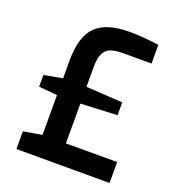

<svg xmlns="http://www.w3.org/2000/svg" viewBox="-134 -849 877 957"><g transform="rotate(20 304.5 -371.0)"><path d="M60 -94 158 -111V-322L60 -331V-393L158 -411V-504Q158 -634 214 -688Q270 -742 389 -742Q461 -742 547 -730V-631H395Q354 -631 330 -621.5Q306 -612 294 -587.5Q282 -563 282 -517V-411L476 -399V-331L282 -322V-111H554V0H60Z"/></g></svg>

Font: Exo SemiBold
Style: Regular
Weight: 600
Designer: Natanael Gama
Foundry: Natanael Gama
Version: Version 1.500